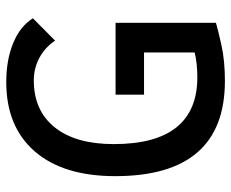

<svg xmlns="http://www.w3.org/2000/svg" viewBox="-84 -660 753 626"><g transform="rotate(-90 293.0 -346.5)"><path d="M342.8 9.8Q187.5 9.8 109.9 -79.6Q32.2 -168.9 32.2 -347.7Q32.2 -517.1 112.8 -610.1Q193.4 -703.1 338.9 -703.1Q411.6 -703.1 466.3 -680.4Q521 -657.7 546.9 -616.2L474.1 -543.9Q451.7 -577.1 417.7 -595.2Q383.8 -613.3 344.7 -613.3Q246.1 -613.3 191.4 -545.2Q136.7 -477.1 136.7 -352.5Q136.7 -216.3 191.4 -148.2Q246.1 -80.1 354.5 -80.1Q400.9 -80.1 436.3 -89.1Q471.7 -98.1 494.1 -104.5L532.2 -19.5Q511.7 -13.2 460.2 -1.7Q408.7 9.8 342.8 9.8ZM435.5 -19.5V-346.7H532.2V-19.5ZM297.9 -253.9V-346.7H529.3V-253.9Z"/></g></svg>

Font: Cascadia Code
Style: Regular
Weight: 400
Monospace: yes
Designer: Aaron Bell
Foundry: Saja Typeworks
Version: Version 2106.017